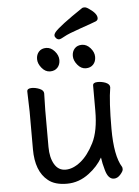

<svg xmlns="http://www.w3.org/2000/svg" viewBox="-59 -916 708 979"><g transform="rotate(-5 295.0 -426.0)"><path d="M83 -468Q83 -484 107 -484Q126 -484 146 -476Q168 -467 168 -451L166 -365V-177Q166 -123 186 -88.5Q206 -54 243.5 -54Q281 -54 320 -85Q359 -116 389.5 -176.5Q420 -237 420 -340V-469Q420 -485 445 -485Q465 -485 484 -478Q506 -469 506 -454V-451Q494 -381 494 -241.5Q494 -102 531 -43Q533 -40 533 -30.5Q533 -21 518 -4Q503 13 485 13Q455 13 442 -35Q432 -69 428 -100Q402 -55 358 -22Q306 18 244 18Q182 18 148 -10Q86 -59 86 -172V-365ZM241 -659.5Q260 -638 260 -614Q260 -590 246 -575Q232 -560 208 -560Q184 -560 165.5 -582.5Q147 -605 147 -628Q147 -651 160.5 -666Q174 -681 198 -681Q222 -681 241 -659.5ZM424 -659.5Q443 -638 443 -614Q443 -590 429 -575Q415 -560 391 -560Q367 -560 348.5 -582.5Q330 -605 330 -628Q330 -651 343.5 -666Q357 -681 381 -681Q405 -681 424 -659.5ZM473 -810Q473 -799 462 -794Q445 -787 381 -765Q317 -743 296.5 -731Q276 -719 268 -719Q260 -719 253 -726Q246 -733 246 -740.5Q246 -748 253 -757Q278 -787 399 -868Q402 -870 411 -870Q420 -870 435 -859Q473 -833 473 -810Z"/></g></svg>

Font: Moon Stars Kai
Style: Bold
Weight: 700
Designer: GuiWonder
Version: Version 1.101